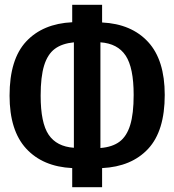

<svg xmlns="http://www.w3.org/2000/svg" viewBox="-20 -747 729 803"><path d="M407 -44V36H282V-44Q159 -50 89.5 -125.5Q20 -201 20 -347Q20 -499 89.5 -573.5Q159 -648 282 -654V-727H407V-653Q530 -647 599.5 -571.5Q669 -496 669 -350Q669 -199 599.5 -124.5Q530 -50 407 -44ZM289 -129V-570Q239 -565 209 -542.5Q179 -520 164.5 -473Q150 -426 150 -347Q150 -233 183.5 -183.5Q217 -134 289 -129ZM539 -350Q539 -464 505.5 -514.5Q472 -565 400 -570V-128Q450 -132 480 -154.5Q510 -177 524.5 -224Q539 -271 539 -350Z"/></svg>

Font: Fira Sans Compressed Medium
Style: Regular
Weight: 500
Width: 1
Designer: bBox Type GmbH & Carrois Corporate GbR & Edenspiekermann AG
Foundry: bBox Type GmbH & Carrois Corporate GbR & Edenspiekermann AG
Version: Version 4.301